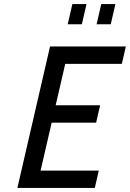

<svg xmlns="http://www.w3.org/2000/svg" viewBox="-20 -930 643 950"><path d="M66 0H449L468.9 -86H180.9L235.6 -323H455.6L475.4 -409H255.4L302.8 -614H582.8L602.6 -700H227.6ZM458 -810H528L551.1 -910H481.1ZM315 -810H385L408.1 -910H338.1Z"/></svg>

Font: Cabin Condensed
Style: Regular
Weight: 400
Italic angle: -13°
Designer: Pablo Impallari
Foundry: Pablo Impallari. www.impallari.com Igino Marini. www.ikern.com
Version: Version 1.006